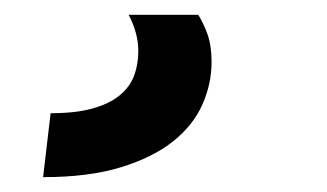

<svg xmlns="http://www.w3.org/2000/svg" viewBox="-20 -23 445 261"><path d="M249.5 -2.9Q256.3 7.8 262 23.4Q267.6 39.1 267.6 61Q267.6 91.3 254.9 119.6Q242.2 147.9 214.6 169.7Q187 191.4 143.6 204.6Q100.1 217.8 38.6 217.8L48.8 130.9Q83 130.9 105.7 124.5Q128.4 118.2 142.3 106.9Q156.2 95.7 162.1 80.3Q168 64.9 168 46.4Q168 22 154.8 -2.9Z"/></svg>

Font: Proza Libre
Style: Bold Italic
Weight: 700
Designer: Jasper de Waard
Foundry: Jasper de Waard
Version: Version 1.000; ttfautohint (v1.4.1.8-43bc)